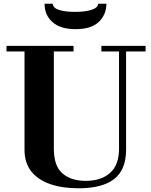

<svg xmlns="http://www.w3.org/2000/svg" viewBox="-20 -1001 814 1034"><path d="M403 13Q316 13 250.5 -9.5Q185 -32 148.5 -78Q112 -124 112 -194V-724H15V-754H376V-724H270V-200Q270 -107 316.5 -67Q363 -27 441.4 -27Q525 -27 573 -70Q621 -113 621 -200V-724H526V-754H764V-724H659V-195Q659 -87 595 -37Q531 13 403 13ZM387 -844Q305 -844 262.5 -882Q220 -920 220 -981H264Q266 -957 299.5 -947Q333 -937 385 -937Q438 -937 472.5 -948Q507 -959 509 -981H553Q553 -923 512.6 -883.5Q472.1 -844 387 -844Z"/></svg>

Font: Libre Bodoni
Style: Regular
Weight: 400
Designer: Pablo Impallari, Rodrigo Fuenzalida
Foundry: Impallari Type
Version: Version 2.005;gftools[0.9.23]